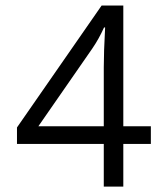

<svg xmlns="http://www.w3.org/2000/svg" viewBox="-20 -774 612 701"><path d="M430.2 -248.5V-92.8H358.9V-248.5H42V-308.6L351.1 -753.9H430.2V-313H530.8V-248.5ZM358.9 -527.8Q358.9 -583 363.8 -673.8H359.9Q341.3 -632.3 316.9 -596.7L120.1 -313H358.9Z"/></svg>

Font: Noto Sans Oriya UI
Style: Regular
Weight: 400
Designer: Monotype Design Team
Foundry: Monotype Imaging Inc.
Version: Version 1.01